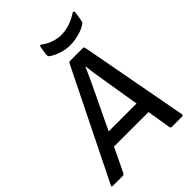

<svg xmlns="http://www.w3.org/2000/svg" viewBox="-266 -947 1060 1060"><g transform="rotate(-45 263.5 -417.0)"><path d="M-21 0Q-26 0 -28 -2.5Q-30 -5 -27 -10L287 -645Q292 -655 299 -655H400Q408 -655 410 -645L528 -11Q530 0 518 0H439Q431 0 429 -10L361 -422Q355 -458 349 -496Q343 -534 339 -571H336Q320 -533 303 -497Q286 -461 268 -423L70 -10Q65 0 56 0ZM120 -149 154 -229H413L423 -149ZM359 -715Q328 -715 294.5 -726Q261 -737 236 -755Q230 -761 231 -774L239 -824Q240 -831 244 -832.5Q248 -834 254 -829Q279 -810 308.5 -800Q338 -790 367 -790Q398 -790 430 -800Q462 -810 495 -831Q501 -836 506 -833.5Q511 -831 510 -825L501 -769Q500 -764 498.5 -760Q497 -756 494 -754Q474 -737 435.5 -726Q397 -715 359 -715Z"/></g></svg>

Font: Sofia Sans Medium
Style: Italic
Weight: 500
Italic angle: -9°
Version: Version 4.101